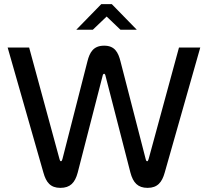

<svg xmlns="http://www.w3.org/2000/svg" viewBox="-20 -900 1006 929"><path d="M356 -65 477 -535C478 -540 481 -543 484 -543C486 -543 489 -540 490 -535L611 -65C624 -16 647 9 694 9C742 9 764 -18 777 -65L949 -670H846L699 -130C696 -121 695 -120 692 -120C689 -120 687 -122 685 -130L563 -603C552 -647 535 -679 484 -679C432 -679 414 -647 403 -603L282 -130C280 -123 278 -120 275 -120C271 -120 270 -123 268 -130L121 -670H17L190 -65C203 -18 224 9 272 9C320 9 343 -16 356 -65ZM349 -756H429L496 -820L563 -756H642L521 -880H470Z"/></svg>

Font: LT Wave Alt
Style: Regular
Weight: 400
Designer: Daniel Lyons
Version: Version 2.5 (Glyphs App)